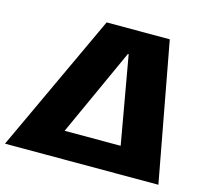

<svg xmlns="http://www.w3.org/2000/svg" viewBox="-133 -819 1021 937"><g transform="rotate(15 377.5 -350.0)"><path d="M294 -700H613L743 0H540L438 -578H434L171 0H-32ZM187 -136H562L543 0H168Z"/></g></svg>

Font: Pathway Extreme 28pt ExtraBold
Style: Italic
Weight: 800
Italic angle: -8°
Designer: Eduardo Rodriguez Tunni
Foundry: Eduardo Rodriguez Tunni
Version: Version 1.001;gftools[0.9.26]